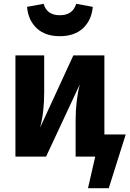

<svg xmlns="http://www.w3.org/2000/svg" viewBox="-20 -822 680 1008"><path d="M122 -786 209 -802Q226 -742 294 -742Q362 -742 380 -802L467 -786Q461 -716 416 -674Q371 -632 294 -632Q217 -632 172.5 -674Q128 -716 122 -786ZM528 -116H640L551 166H442L480 0H377V-189Q377 -293 399 -379L222 0H61V-531H212V-339Q212 -229 190 -151L365 -531H528Z"/></svg>

Font: FiraGO
Style: Bold
Weight: 700
Designer: bBox Type
Foundry: bBox Type GmbH
Version: Version 1.001;PS 001.001;hotconv 1.0.88;makeotf.lib2.5.64775